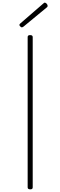

<svg xmlns="http://www.w3.org/2000/svg" viewBox="-20 -1410 454 1444"><path d="M208 14Q197 14 192.5 10Q188 6 188 -1V-1131Q188 -1139 192.5 -1142.5Q197 -1146 207 -1146Q216 -1146 221 -1142.5Q226 -1139 226 -1131V-1Q226 6 222 10Q218 14 208 14ZM145 -1204Q140 -1204 133 -1210.5Q126 -1217 126 -1222Q126 -1224 127 -1227Q128 -1230 131 -1232L304 -1382Q308 -1385 310.5 -1387.5Q313 -1390 316 -1390Q321 -1390 326.5 -1386Q332 -1382 335 -1376.5Q338 -1371 338 -1366Q338 -1363 337.5 -1361Q337 -1359 334 -1356L157 -1210Q152 -1208 150 -1206Q148 -1204 145 -1204Z"/></svg>

Font: Playwrite BR Thin
Style: Regular
Weight: 250
Version: Version 1.003